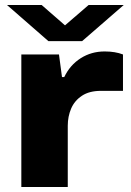

<svg xmlns="http://www.w3.org/2000/svg" viewBox="-20 -745 520 765"><path d="M8 -725H146L239 -644L333 -725H473L307 -581H173ZM65 0V-528H215L227 -438H236Q259 -486 301.5 -513Q344 -540 397 -540Q439 -540 470 -528V-383H382Q336 -383 306.5 -363.5Q277 -344 263.5 -312.5Q250 -281 250 -244V0Z"/></svg>

Font: Archivo Expanded ExtraBold
Style: Regular
Weight: 800
Width: 7
Designer: Hector Gatti
Foundry: Omnibus-Type
Version: Version 2.001; ttfautohint (v1.8.3)